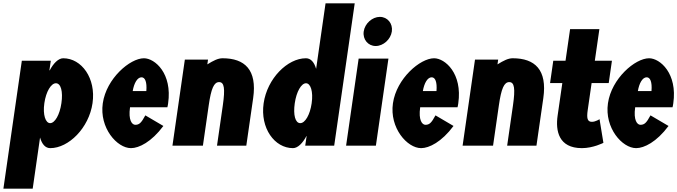

<svg xmlns="http://www.w3.org/2000/svg" viewBox="-23 -880 4091 1160"><path d="M536.1 -257C557.7 -407 470.2 -528 358.9 -528C329.4 -528 299.6 -497 277.5 -455H275.5L283.9 -513H108.9L-2.5 260H174.5L219 -49C230.8 -8 251.5 15 280.6 15C391.9 15 514.5 -107 536.1 -257ZM348.1 -257C337.9 -186 308.3 -136 280 -136C252.2 -136 234.7 -186 245 -257C255.1 -327 285.7 -377 314.8 -377C345.1 -377 358.2 -327 348.1 -257Z M988.3 -232C990.2 -238 991.7 -249 992.8 -256C1018.7 -436 913 -528 846.6 -528C762.5 -528 619.6 -406 598 -256C576.6 -107 684.2 15 768.3 15C816.4 15 892 -22 964 -119L855.1 -183C830.3 -137 818.2 -126 794.1 -126C775.1 -126 751.2 -153 762.6 -232ZM778.8 -330C786.8 -377 806.4 -413 832.1 -413C854 -413 865.5 -384 861.1 -330Z M1202.9 0 1238.1 -244C1252.6 -345 1269.6 -384 1300.8 -384C1332.1 -384 1337.8 -345 1323.3 -244L1288.1 0H1465.1L1506.5 -287C1531.3 -459 1455.2 -528 1321.6 -528C1294.3 -528 1266.5 -514 1229.6 -491L1233.8 -520H1093.8L1018.9 0Z M1569.8 -256C1548.1 -106 1635.7 15 1747 15C1776.5 15 1806.3 -16 1828.4 -58H1829.5L1821.1 0H1996.1L2120.1 -860H1943.9L1886.9 -464C1875.1 -505 1854.3 -528 1825.2 -528C1714 -528 1591.4 -406 1569.8 -256ZM1757.8 -256C1768 -327 1797.6 -377 1825.8 -377C1853.7 -377 1870.3 -327 1860 -256C1849.9 -186 1820.2 -136 1791.1 -136C1760.7 -136 1747.7 -186 1757.8 -256Z M2068 0H2248L2323.8 -526H2143.8ZM2174.4 -690C2167.5 -642 2200.8 -602 2246.8 -602C2292.8 -602 2337.5 -642 2344.4 -690C2351.3 -738 2318.1 -778 2272.1 -778C2226.1 -778 2181.3 -738 2174.4 -690Z M2741.3 -232C2743.2 -238 2744.7 -249 2745.8 -256C2771.7 -436 2666 -528 2599.6 -528C2515.5 -528 2372.6 -406 2351 -256C2329.6 -107 2437.2 15 2521.3 15C2569.4 15 2645 -22 2717 -119L2608.1 -183C2583.3 -137 2571.2 -126 2547.1 -126C2528.1 -126 2504.2 -153 2515.6 -232ZM2531.8 -330C2539.8 -377 2559.4 -413 2585.1 -413C2607 -413 2618.5 -384 2614.1 -330Z M2955.9 0 2991.1 -244C3005.6 -345 3022.6 -384 3053.8 -384C3085.1 -384 3090.8 -345 3076.3 -244L3041.1 0H3218.1L3259.5 -287C3284.3 -459 3208.2 -528 3074.6 -528C3047.3 -528 3019.5 -514 2982.6 -491L2986.8 -520H2846.8L2771.9 0Z M3393.7 -513H3319.7L3300.3 -378H3374.3L3345.9 -181C3332.8 -90 3351.7 15 3492.7 15C3561 15 3622.6 -17 3622.6 -17L3599.2 -160C3599.2 -160 3575.9 -144 3552.9 -144C3524.9 -144 3520.9 -167 3527.8 -215L3551.3 -378H3654.7L3674.1 -513H3570.7L3598.3 -704H3421.3Z M4040.3 -232C4042.2 -238 4043.7 -249 4044.8 -256C4070.7 -436 3965 -528 3898.6 -528C3814.5 -528 3671.6 -406 3650 -256C3628.6 -107 3736.2 15 3820.3 15C3868.4 15 3944 -22 4016 -119L3907.1 -183C3882.3 -137 3870.2 -126 3846.1 -126C3827.1 -126 3803.2 -153 3814.6 -232ZM3830.8 -330C3838.8 -377 3858.4 -413 3884.1 -413C3906 -413 3917.5 -384 3913.1 -330Z"/></svg>

Font: Blink
Style: Obl
Weight: 400
Designer: Mew Too
Foundry: Cannot Into Space Fonts
Version: Version 001.000